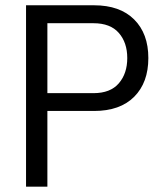

<svg xmlns="http://www.w3.org/2000/svg" viewBox="-20 -696 624 716"><path d="M156.7 0H77.1V-676.3H330.6Q427.2 -676.3 480.2 -623.5Q533.2 -570.8 533.2 -479.5Q533.2 -388.2 480.5 -335.2Q427.7 -282.2 330.6 -282.2H156.7ZM156.7 -609.4V-348.6H328.6Q391.6 -348.6 423.1 -385.3Q454.6 -421.9 454.6 -479.5Q454.6 -537.1 423.1 -573.2Q391.6 -609.4 328.6 -609.4Z"/></svg>

Font: Estedad-FD Regular
Style: FD-Regular
Weight: 400
Designer: Amin Abedi
Version: Version 7.3